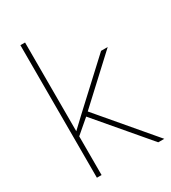

<svg xmlns="http://www.w3.org/2000/svg" viewBox="-183 -845 839 941"><g transform="rotate(-30 236.5 -375.0)"><path d="M110.4 0H84V-750H110.4ZM187 -284.7 105.5 -214.8 95.7 -233.9 172.4 -306.2 412.6 -528.3H450.2ZM178.7 -296.9 195.8 -317.4 465.3 0H431.2Z"/></g></svg>

Font: Heebo Thin
Style: Regular
Weight: 250
Designer: Oded Ezer
Foundry: Ezer Type House
Version: Version 3.100